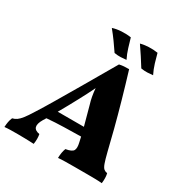

<svg xmlns="http://www.w3.org/2000/svg" viewBox="-227 -1013 1125 1170"><g transform="rotate(30 335.0 -428.0)"><path d="M-34 3Q-33 -17 -30 -33.5Q-27 -50 -20 -66Q-3 -70 10.5 -79.5Q24 -89 40.5 -110Q57 -131 81 -170Q113 -220 152 -286Q191 -352 246.5 -446.5Q302 -541 380 -676Q398 -680 413 -681Q428 -682 448 -682Q477 -587 503 -495.5Q529 -404 550 -323Q571 -242 586 -179Q598 -131 606.5 -107.5Q615 -84 625 -76Q635 -68 649 -66Q656 -38 651 3Q631 1 602.5 0.5Q574 0 547 0Q520 0 504 0Q488 0 457 0Q426 0 394.5 0.5Q363 1 343 3Q344 -38 355 -66Q398 -73 407.5 -90Q417 -107 408 -144Q404 -162 400 -180Q342 -179 281 -177.5Q220 -176 161 -171Q154 -161 148 -150Q105 -77 172 -66Q175 -50 175 -33Q175 -16 172 3Q159 2 138 1.5Q117 1 95 0.5Q73 0 57 0Q31 0 7.5 0.5Q-16 1 -34 3ZM276 -376Q240 -308 201 -240H385Q376 -274 366.5 -308Q357 -342 348 -376Q334 -420 329 -480Q315 -451 301.5 -424.5Q288 -398 276 -376ZM510 -723Q490 -755 470 -786Q450 -817 427 -850Q451 -857 484.5 -858.5Q518 -860 548 -855Q555 -827 566 -791Q577 -755 593 -723Q575 -721 554.5 -720Q534 -719 510 -723ZM322 -723Q301 -754 279.5 -784Q258 -814 231 -847Q258 -856 293.5 -858Q329 -860 360 -855Q368 -827 379 -791Q390 -755 406 -723Q387 -721 367 -720Q347 -719 322 -723Z"/></g></svg>

Font: Vollkorn ExtraBold
Style: Italic
Weight: 800
Italic angle: -11°
Designer: Friedrich Althausen
Foundry: Friedrich Althausen
Version: Version 5.000; ttfautohint (v1.8.3)